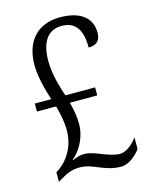

<svg xmlns="http://www.w3.org/2000/svg" viewBox="-111 -797 694 880"><g transform="rotate(-15 235.5 -357.0)"><path d="M353 10C394 10 429 -25 447 -49V-104C425 -75 395 -48 363 -48C340 -48 313 -58 288 -67C265 -76 232 -90 206 -90C190 -90 171 -87 149 -76L147 -78C192 -115 218 -176 218 -229C218 -267 211 -301 202 -334H332V-372H191C177 -414 156 -479 156 -544C156 -632 189 -684 257 -684C331 -684 351 -626 351 -556C387 -556 408 -573 408 -612C408 -677 362 -724 259 -724C154 -724 90 -657 90 -543C90 -486 108 -422 124 -372H46V-334H137C147 -297 156 -256 156 -216C156 -136 114 -81 79 -55L60 -42V3L79 -8C107 -25 132 -36 168 -36C200 -36 224 -26 250 -15C281 -3 311 10 353 10Z"/></g></svg>

Font: Noto Serif Armenian Condensed Light
Style: Regular
Weight: 300
Width: 3
Designer: Monotype Design Team
Foundry: Monotype Imaging Inc.
Version: Version 2.008